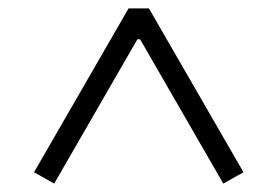

<svg xmlns="http://www.w3.org/2000/svg" viewBox="-20 -785 660 457"><path d="M286 -765H334.5L559.5 -375L511.5 -348L313.5 -691.5H307L109 -348L61 -375Z"/></svg>

Font: Monaspace Xenon Var ExtraLight
Style: Regular
Weight: 200
Designer: Riley Cran and the Lettermatic Team
Version: Version 1.200 (Monaspace Xenon Var)